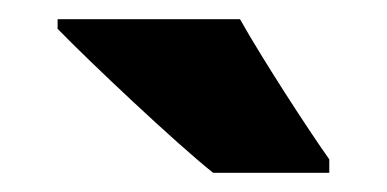

<svg xmlns="http://www.w3.org/2000/svg" viewBox="-20 -786 403 200"><path d="M230 -766H40V-756C73 -722 163 -637 202 -606H323V-620C301 -651 253 -725 230 -766Z"/></svg>

Font: Noto Sans Condensed Black
Style: Regular
Weight: 900
Width: 3
Designer: Monotype Design Team
Foundry: Monotype Imaging Inc.
Version: Version 2.013